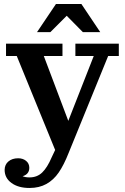

<svg xmlns="http://www.w3.org/2000/svg" viewBox="-20 -724 618 950"><path d="M163.1 -564.9 256.8 -704.1H382.8L476.1 -564.9H390.1L310.1 -646L229 -564.9ZM69.8 59.1Q93.3 59.1 109.1 72Q125 85 125 106Q125 138.2 91.8 147.9Q105 153.8 126 153.8Q163.6 153.8 188.7 129.6Q213.9 105.5 235.8 54.2L252.9 18.1L63 -446.8H9.8V-507.8H289.1V-446.8H196.8L317.9 -126L443.8 -446.8H353V-507.8H567.9V-446.8H515.1L319.8 32.2Q295.9 92.8 270.5 129.6Q245.1 166.5 209.5 186.3Q173.8 206.1 126 206.1Q70.8 206.1 36.9 181.4Q2.9 156.7 2.9 116.2Q3.4 89.8 22 74.5Q40.5 59.1 69.8 59.1Z"/></svg>

Font: Montagu Slab 144pt Medium
Style: Regular
Weight: 500
Designer: Florian Karsten
Foundry: Florian Karsten
Version: Version 1.000